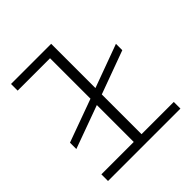

<svg xmlns="http://www.w3.org/2000/svg" viewBox="-184 -823 960 960"><g transform="rotate(-45 296.0 -343.0)"><path d="M322 -328V-47H550V0H38V-47H267V-308L39 -225V-270L267 -353V-639H38V-686H322V-373L551 -457V-412Z"/></g></svg>

Font: BioRhyme Expanded Light
Style: Regular
Weight: 300
Width: 7
Designer: Aoife Mooney
Foundry: Aoife Mooney Type
Version: Version 1.000